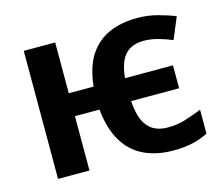

<svg xmlns="http://www.w3.org/2000/svg" viewBox="-85 -663 914 785"><g transform="rotate(-15 372.5 -271.0)"><path d="M558 10Q488 10 434.5 -15.5Q381 -41 349 -94.5Q317 -148 309 -230H205V0H72V-542H205V-327H310Q319 -411 352.5 -460Q386 -509 437.5 -530.5Q489 -552 554 -552Q598 -552 639.5 -541Q681 -530 713 -517L675 -426Q647 -438 616 -446.5Q585 -455 555 -455Q521 -455 497 -441Q473 -427 460 -398.5Q447 -370 443 -327H646V-230H443Q446 -180 460 -148.5Q474 -117 499 -102Q524 -87 560 -87Q601 -87 636 -98Q671 -109 706 -123V-22Q675 -6 639.5 2Q604 10 558 10Z"/></g></svg>

Font: Noto Sans Display SemiBold
Style: Regular
Weight: 600
Designer: Monotype Design Team
Foundry: Monotype Imaging Inc.
Version: Version 2.003